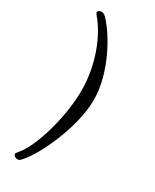

<svg xmlns="http://www.w3.org/2000/svg" viewBox="-232 -769 839 1039"><g transform="rotate(30 187.5 -250.0)"><path d="M78 210C84 210 90 207 95 202C166 131 275 -104 275 -274C275 -444 170 -627 99 -698C93 -704 82 -710 72 -710C65 -710 50 -703 50 -694C50 -692 61 -676 63 -674C124 -603 192 -456 192 -286C192 -116 127 97 66 168C65 170 51 186 51 188C51 202 65 210 78 210Z"/></g></svg>

Font: Garamond-Math
Style: Regular
Weight: 400
Version: Version 2019-08-16